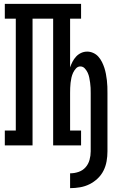

<svg xmlns="http://www.w3.org/2000/svg" viewBox="-20 -755 640 997"><path d="M344 222V145Q367 145 388.5 137.5Q410 130 424.5 113.5Q439 97 445 75Q451 53 451 31V-272Q451 -286 450.5 -299Q450 -312 448 -325.5Q446 -339 443.5 -352Q441 -365 435.5 -377Q430 -389 420.5 -399.5Q411 -410 397 -410Q384 -410 374.5 -399.5Q365 -389 359.5 -377Q354 -365 351 -352Q348 -339 346.5 -325.5Q345 -312 344.5 -299Q344 -286 344 -272V-77H401V0H256V-658H149V0H5V-77H62V-658H5V-735H401V-658H344V-405Q349 -420 356.5 -434.5Q364 -449 375 -461Q386 -473 401 -480Q416 -487 433 -487Q449 -487 464.5 -480Q480 -473 491 -460.5Q502 -448 509.5 -433Q517 -418 522 -402.5Q527 -387 530 -371Q533 -355 535 -338.5Q537 -322 537.5 -305.5Q538 -289 538 -272V31Q538 57 533.5 82.5Q529 108 517.5 131Q506 154 487 172Q468 190 445 201.5Q422 213 396 217.5Q370 222 344 222Z"/></svg>

Font: Iosevka HT Medium Extended
Style: Regular
Weight: 500
Width: 7
Monospace: yes
Designer: Belleve Invis
Foundry: Belleve Invis
Version: Version 32.3.0; ttfautohint (v1.8.4)